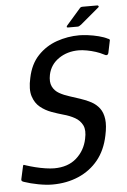

<svg xmlns="http://www.w3.org/2000/svg" viewBox="-56 -850 594 900"><g transform="rotate(-5 240.5 -400.0)"><path d="M11 -30 24 -89Q25 -95 28.5 -94.5Q32 -94 39 -91Q57 -85 81 -79Q105 -73 128.5 -69.5Q152 -66 169 -66Q234 -66 274 -101.5Q314 -137 325 -191Q334 -231 322.5 -254.5Q311 -278 287 -291.5Q263 -305 233 -313Q208 -320 179 -330.5Q150 -341 126.5 -360Q103 -379 92.5 -412Q82 -445 94 -498Q107 -562 144.5 -601.5Q182 -641 233.5 -659Q285 -677 340 -677Q356 -677 380.5 -674Q405 -671 430.5 -664.5Q456 -658 473 -649Q478 -648 480 -645Q482 -642 480 -637L469 -584Q465 -566 446 -578Q431 -586 411 -592.5Q391 -599 369.5 -603Q348 -607 331 -607Q277 -607 237 -579.5Q197 -552 187 -505Q180 -471 190.5 -449.5Q201 -428 222.5 -416Q244 -404 270 -396Q296 -388 319 -380Q347 -371 370 -358.5Q393 -346 408 -326Q423 -306 427 -275Q431 -244 421 -198Q407 -130 370 -84.5Q333 -39 277.5 -15Q222 9 154 9Q125 9 88 2Q51 -5 22 -15Q15 -17 12 -20.5Q9 -24 11 -30ZM336 -718H291Q285 -718 285 -721.5Q285 -725 289 -729L351 -800Q355 -805 358 -807Q361 -809 368 -809H437Q440 -809 442 -805.5Q444 -802 441 -800L353 -726Q348 -723 344.5 -720.5Q341 -718 336 -718Z"/></g></svg>

Font: Glory Thin Medium
Style: Italic
Weight: 500
Italic angle: -12°
Version: Version 1.011